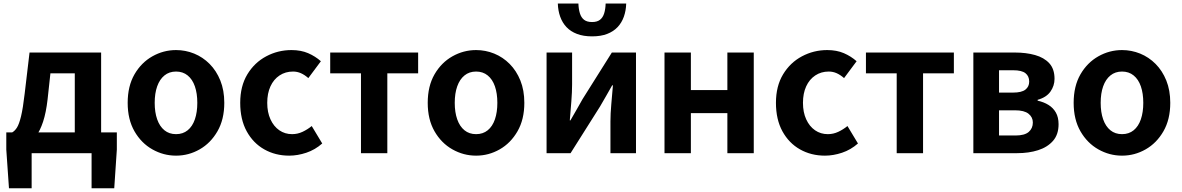

<svg xmlns="http://www.w3.org/2000/svg" viewBox="-20 -852 6574 1068"><path d="M156 0V195.2H29.9L15 -20V-115.7H629.9V-20L615.5 195.2H489.4V0ZM396 -43.2V-444.1H260.4L244.6 -298.5Q236.3 -226 219.8 -175.5Q203.2 -125.1 179.8 -93.8Q156.4 -62.5 127.2 -47.7Q98 -32.8 64.1 -30.5L48 -115.7Q62.7 -123.9 74.4 -142.5Q86.2 -161 97 -204.9Q107.7 -248.9 117.2 -330.9L144.3 -559.8H542.5V-43.2Z M959.3 13.8Q889.3 13.8 827.6 -21.1Q765.9 -55.9 728 -121.7Q690.2 -187.5 690.2 -279.9Q690.2 -372.8 728 -438.4Q765.9 -503.9 827.6 -538.7Q889.3 -573.5 959.3 -573.5Q1011.7 -573.5 1060.1 -553.9Q1108.4 -534.2 1146 -496.4Q1183.6 -458.5 1205.6 -404.2Q1227.6 -349.8 1227.6 -279.9Q1227.6 -187.5 1189.6 -121.7Q1151.7 -55.9 1090.5 -21.1Q1029.3 13.8 959.3 13.8ZM959.3 -105.8Q997.3 -105.8 1023.9 -127.3Q1050.5 -148.9 1064 -188.2Q1077.5 -227.4 1077.5 -279.9Q1077.5 -332.7 1064 -371.7Q1050.5 -410.7 1023.9 -432.3Q997.3 -454 959.3 -454Q921.2 -454 894.7 -432.3Q868.1 -410.7 854.3 -371.7Q840.5 -332.7 840.5 -279.9Q840.5 -227.4 854.3 -188.2Q868.1 -148.9 894.7 -127.3Q921.2 -105.8 959.3 -105.8Z M1588.8 13.8Q1511.7 13.8 1450 -21.1Q1388.3 -55.9 1352.2 -121.7Q1316.2 -187.5 1316.2 -279.9Q1316.2 -372.8 1355.8 -438.4Q1395.4 -503.9 1460.8 -538.7Q1526.1 -573.5 1601.5 -573.5Q1654 -573.5 1694.1 -556.2Q1734.2 -538.8 1764.9 -511.4L1695.1 -417.6Q1674.6 -435.6 1653.9 -444.8Q1633.2 -454 1610.1 -454Q1567.4 -454 1534.9 -432.3Q1502.3 -410.7 1484.4 -371.7Q1466.5 -332.7 1466.5 -279.9Q1466.5 -227.4 1484.5 -188.2Q1502.5 -148.9 1533.7 -127.3Q1564.9 -105.8 1604.7 -105.8Q1635.4 -105.8 1663 -118.8Q1690.7 -131.9 1714 -150.9L1772.4 -53.9Q1732.4 -18.6 1683.8 -2.4Q1635.2 13.8 1588.8 13.8Z M1987.9 0V-444.1H1816.8V-559.8H2305.9V-444.1H2134.5V0Z M2628.3 13.8Q2558.3 13.8 2496.6 -21.1Q2434.9 -55.9 2397 -121.7Q2359.2 -187.5 2359.2 -279.9Q2359.2 -372.8 2397 -438.4Q2434.9 -503.9 2496.6 -538.7Q2558.3 -573.5 2628.3 -573.5Q2680.7 -573.5 2729.1 -553.9Q2777.4 -534.2 2815 -496.4Q2852.6 -458.5 2874.6 -404.2Q2896.6 -349.8 2896.6 -279.9Q2896.6 -187.5 2858.6 -121.7Q2820.7 -55.9 2759.5 -21.1Q2698.3 13.8 2628.3 13.8ZM2628.3 -105.8Q2666.3 -105.8 2692.9 -127.3Q2719.5 -148.9 2733 -188.2Q2746.5 -227.4 2746.5 -279.9Q2746.5 -332.7 2733 -371.7Q2719.5 -410.7 2692.9 -432.3Q2666.3 -454 2628.3 -454Q2590.2 -454 2563.7 -432.3Q2537.1 -410.7 2523.3 -371.7Q2509.5 -332.7 2509.5 -279.9Q2509.5 -227.4 2523.3 -188.2Q2537.1 -148.9 2563.7 -127.3Q2590.2 -105.8 2628.3 -105.8Z M3020.3 0V-559.8H3162.3V-383.2Q3162.3 -340.9 3158.1 -287.8Q3153.9 -234.6 3149.5 -182.4H3153Q3167.6 -208.2 3187.2 -241.8Q3206.7 -275.5 3220.4 -300.5L3383.4 -559.8H3517.7V0H3375.6V-176.4Q3375.6 -218.8 3380.3 -272Q3385 -325.2 3389.4 -377.4H3385.2Q3370.7 -352.4 3351.4 -317.9Q3332.2 -283.5 3317.5 -259.3L3153.8 0ZM3273.3 -649.7Q3225 -649.7 3189.5 -663.3Q3154 -676.8 3131.1 -701.2Q3108.1 -725.6 3096.1 -759.1Q3084.1 -792.5 3082.9 -832.3H3197.4Q3198.4 -801.1 3205.7 -777.8Q3212.9 -754.4 3228.9 -741.9Q3245 -729.4 3273.3 -729.4Q3301.4 -729.4 3317.4 -741.9Q3333.5 -754.4 3340.7 -777.8Q3347.9 -801.1 3348.9 -832.3H3463.3Q3462.1 -792.5 3450.2 -759.1Q3438.3 -725.6 3415.3 -701.2Q3392.3 -676.8 3357.3 -663.3Q3322.2 -649.7 3273.3 -649.7Z M3676.3 0V-559.8H3823V-350.9H4026V-559.8H4172.8V0H4026V-222.8H3823V0Z M4568.8 13.8Q4491.7 13.8 4430 -21.1Q4368.3 -55.9 4332.2 -121.7Q4296.2 -187.5 4296.2 -279.9Q4296.2 -372.8 4335.8 -438.4Q4375.4 -503.9 4440.8 -538.7Q4506.1 -573.5 4581.5 -573.5Q4634 -573.5 4674.1 -556.2Q4714.2 -538.8 4744.9 -511.4L4675.1 -417.6Q4654.6 -435.6 4633.9 -444.8Q4613.2 -454 4590.1 -454Q4547.4 -454 4514.9 -432.3Q4482.3 -410.7 4464.4 -371.7Q4446.5 -332.7 4446.5 -279.9Q4446.5 -227.4 4464.5 -188.2Q4482.5 -148.9 4513.7 -127.3Q4544.9 -105.8 4584.7 -105.8Q4615.4 -105.8 4643 -118.8Q4670.7 -131.9 4694 -150.9L4752.4 -53.9Q4712.4 -18.6 4663.8 -2.4Q4615.2 13.8 4568.8 13.8Z M4967.9 0V-444.1H4796.8V-559.8H5285.9V-444.1H5114.5V0Z M5394.3 0V-559.8H5625.3Q5687.7 -559.8 5737.6 -545.8Q5787.5 -531.8 5816.7 -500.1Q5845.8 -468.5 5845.8 -413.4Q5845.8 -374.9 5823.1 -342.5Q5800.3 -310.2 5751.8 -296.8V-292Q5786.1 -284.5 5812.2 -268.3Q5838.4 -252.1 5853.3 -225.8Q5868.3 -199.4 5868.3 -160.9Q5868.3 -103.7 5837.3 -68.3Q5806.2 -33 5754.4 -16.5Q5702.6 0 5638.3 0ZM5537.1 -336.9H5614.1Q5662.9 -336.9 5683.9 -353.5Q5704.9 -370.1 5704.9 -398.1Q5704.9 -428.2 5684.2 -444.7Q5663.5 -461.2 5616.3 -461.2H5537.1ZM5537.1 -98.3H5628.9Q5679.5 -98.3 5702.4 -118.3Q5725.2 -138.2 5725.2 -170.5Q5725.2 -200.1 5701.3 -219.2Q5677.4 -238.4 5626.1 -238.4H5537.1Z M6221.3 13.8Q6151.3 13.8 6089.6 -21.1Q6027.9 -55.9 5990 -121.7Q5952.2 -187.5 5952.2 -279.9Q5952.2 -372.8 5990 -438.4Q6027.9 -503.9 6089.6 -538.7Q6151.3 -573.5 6221.3 -573.5Q6273.7 -573.5 6322.1 -553.9Q6370.4 -534.2 6408 -496.4Q6445.6 -458.5 6467.6 -404.2Q6489.6 -349.8 6489.6 -279.9Q6489.6 -187.5 6451.6 -121.7Q6413.7 -55.9 6352.5 -21.1Q6291.3 13.8 6221.3 13.8ZM6221.3 -105.8Q6259.3 -105.8 6285.9 -127.3Q6312.5 -148.9 6326 -188.2Q6339.5 -227.4 6339.5 -279.9Q6339.5 -332.7 6326 -371.7Q6312.5 -410.7 6285.9 -432.3Q6259.3 -454 6221.3 -454Q6183.2 -454 6156.7 -432.3Q6130.1 -410.7 6116.3 -371.7Q6102.5 -332.7 6102.5 -279.9Q6102.5 -227.4 6116.3 -188.2Q6130.1 -148.9 6156.7 -127.3Q6183.2 -105.8 6221.3 -105.8Z"/></svg>

Font: Noto Sans JP
Style: Regular
Weight: 100
Designer: Ryoko NISHIZUKA 西塚涼子 (kana, bopomofo & ideographs); Paul D. Hunt (Latin, Greek & Cyrillic); Sandoll Communications 산돌커뮤니
Foundry: Adobe
Version: Version 2.004;hotconv 1.0.118;makeotfexe 2.5.65603